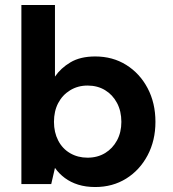

<svg xmlns="http://www.w3.org/2000/svg" viewBox="-20 -740 695 772"><path d="M363 12Q325 12 294.5 2.5Q264 -7 240.5 -24.5Q217 -42 201 -65L186 0H66V-720H201V-432Q224 -466 263.5 -489.5Q303 -513 363 -513Q433 -513 487.5 -479Q542 -445 573.5 -385.5Q605 -326 605 -250Q605 -175 573.5 -115.5Q542 -56 487.5 -22Q433 12 363 12ZM332 -106Q372 -106 402.5 -124.5Q433 -143 450.5 -175.5Q468 -208 468 -250Q468 -293 450.5 -326Q433 -359 402.5 -377.5Q372 -396 332 -396Q293 -396 262 -377Q231 -358 214 -325.5Q197 -293 197 -250Q197 -208 214 -175Q231 -142 262 -124Q293 -106 332 -106Z"/></svg>

Font: DM Sans 17pt
Style: Bold
Weight: 700
Version: Version 4.004;gftools[0.9.30]